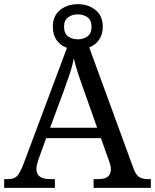

<svg xmlns="http://www.w3.org/2000/svg" viewBox="-20 -903 745 923"><path d="M0 0V-42H19Q48 -42 62.5 -57Q77 -72 95 -120L302 -673Q271 -684 252.5 -709.5Q234 -735 234 -774Q234 -827 269 -855Q304 -883 354 -883Q404 -883 439 -855Q474 -827 474 -774Q474 -737 456 -711.5Q438 -686 409 -675L621 -95Q632 -64 647.5 -53Q663 -42 692 -42H705V0H430V-42H453Q483 -42 498 -53.5Q513 -65 513 -90Q513 -98 511 -107Q509 -116 505 -127L465 -239H202L164 -134Q160 -122 157.5 -110.5Q155 -99 155 -91Q155 -66 171.5 -54Q188 -42 221 -42H244V0ZM221 -289H447L385 -464Q369 -508 356 -547Q343 -586 335 -622Q328 -586 317 -553Q306 -520 289 -473ZM354 -714Q381 -714 400.5 -728Q420 -742 420 -774Q420 -806 400.5 -820Q381 -834 354 -834Q327 -834 307.5 -820Q288 -806 288 -774Q288 -742 307.5 -728Q327 -714 354 -714Z"/></svg>

Font: Noto Serif Khojki
Style: Regular
Weight: 400
Designer: Juan Bruce
Version: Version 2.002